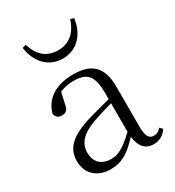

<svg xmlns="http://www.w3.org/2000/svg" viewBox="-191 -901 934 1026"><g transform="rotate(-30 275.5 -388.0)"><path d="M105 -783C116 -697 172 -626 264 -626C356 -626 412 -697 423 -783L402 -790C381 -724 338 -677 264 -677C189 -677 147 -723 127 -790ZM455 13C490 13 519 -2 539 -33L524 -49C508 -32 496 -26 479 -26C450 -26 435 -45 435 -111V-354C435 -476 379 -526 267 -526C160 -526 88 -479 67 -398C71 -377 85 -365 107 -365C130 -365 145 -376 150 -407L166 -478C195 -490 223 -495 250 -495C330 -495 366 -466 366 -354V-316C321 -305 272 -292 228 -279C100 -241 53 -190 53 -114C53 -31 113 14 190 14C262 14 307 -18 368 -83C375 -23 402 13 455 13ZM366 -115C300 -52 262 -32 220 -32C162 -32 124 -64 124 -126C124 -179 156 -221 242 -253C279 -266 323 -279 366 -291Z"/></g></svg>

Font: Noto Serif TC Light
Style: Regular
Weight: 300
Designer: Ryoko NISHIZUKA 西塚涼子 (kana & ideographs); Frank Grießhammer (Latin, Greek & Cyrillic); Wenlong ZHANG 张文龙 (bopomofo); San
Foundry: Adobe
Version: Version 2.001;hotconv 1.1.0;makeotfexe 2.6.0